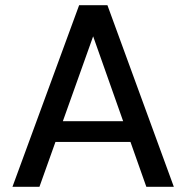

<svg xmlns="http://www.w3.org/2000/svg" viewBox="-20 -720 718 740"><path d="M28 0 285 -700H394L650 0H544L339 -580L132 0ZM144 -173 172 -253H501L529 -173Z"/></svg>

Font: DM Sans 16pt Medium
Style: Regular
Weight: 500
Version: Version 4.004;gftools[0.9.30]